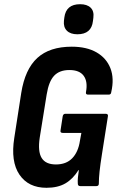

<svg xmlns="http://www.w3.org/2000/svg" viewBox="-20 -885 563 913"><path d="M201 8Q115 8 72.5 -54.5Q30 -117 48 -230L81 -443Q99 -556 157.5 -609.5Q216 -663 321 -663Q392 -663 439 -636Q486 -609 505 -560.5Q524 -512 509 -447Q508 -435 497 -435H399Q386 -435 389 -448Q398 -497 378 -524.5Q358 -552 310 -552Q263 -552 237.5 -525Q212 -498 202 -436L169 -231Q159 -165 178 -134Q197 -103 246 -103Q295 -103 323.5 -132.5Q352 -162 360 -215L367 -253H278Q265 -253 268 -266L278 -331Q280 -344 291 -344H482Q496 -344 493 -331L465 -153Q457 -103 453.5 -70Q450 -37 450 -12Q450 0 438 0H362Q350 0 350 -12Q349 -24 350.5 -41Q352 -58 355 -76H353Q327 -34 291 -13Q255 8 201 8ZM348 -722Q315 -722 298 -739Q281 -756 284 -786L286 -802Q294 -865 361 -865Q394 -865 411 -848.5Q428 -832 424 -801L422 -785Q415 -722 348 -722Z"/></svg>

Font: Sofia Sans Condensed ExtraBold
Style: Italic
Weight: 800
Italic angle: -9°
Version: Version 4.100